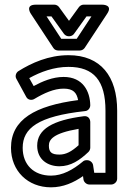

<svg xmlns="http://www.w3.org/2000/svg" viewBox="-20 -764 563 821"><path d="M77 -132C77 -216 143 -267 344 -289C357 -290 366 -302 366 -314C365 -373 335 -435 252 -435C205 -435 161 -416 124 -396L105 -430C154 -457 211 -478 273 -478C381 -478 431 -419 431 -291V-25H383L378 -58C376 -70 364 -79 353 -79H350C344 -79 338 -77 334 -73C292 -38 247 -13 198 -13C125 -13 77 -59 77 -132ZM27 -132C27 -33 99 37 198 37C250 37 295 17 335 -11L337 4C339 15 350 25 362 25H456C467 25 481 15 481 0V-291C481 -437 411 -528 273 -528C188 -528 115 -495 59 -460C49 -454 43 -439 50 -427L92 -350C99 -336 116 -334 127 -341C169 -366 211 -385 252 -385C294 -385 308 -367 314 -336C130 -312 27 -253 27 -132ZM139 -141C139 -81 185 -53 234 -53C283 -53 321 -79 358 -114C363 -119 366 -126 366 -132V-242C366 -252 360 -270 338 -267C206 -250 139 -212 139 -141ZM189 -141C189 -166 205 -194 316 -213V-143C286 -116 262 -103 234 -103C201 -103 189 -113 189 -141ZM242 -598 179 -694H200L253 -620C258 -613 266 -609 273 -609H277C285 -609 293 -614 297 -620L350 -694H371L308 -598ZM208 -559C212 -552 221 -548 229 -548H321C329 -548 337 -552 342 -559L438 -705C465 -745 417 -744 417 -744H337C330 -744 322 -740 317 -733L275 -675L233 -733C229 -739 221 -744 213 -744H133C85 -744 112 -705 112 -705Z"/></svg>

Font: Falling Sky
Style: Ou
Weight: 400
Designer: Paul D. Hunt
Foundry: Adobe Systems Incorporated
Version: Version 1.02